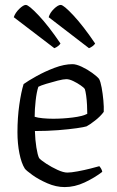

<svg xmlns="http://www.w3.org/2000/svg" viewBox="-20 -761 475 781"><path d="M243 0Q208 0 172.5 -15.5Q137 -31 112 -49Q87 -67 81 -75Q67 -97 59 -137Q51 -177 51 -223Q51 -282 58.5 -334.5Q66 -387 76 -419Q94 -432 128 -451Q162 -470 201.5 -485Q241 -500 275 -500Q290 -500 312.5 -489.5Q335 -479 355 -464.5Q375 -450 383 -440Q389 -429 393.5 -404.5Q398 -380 400.5 -352.5Q403 -325 402 -306Q389 -288 366.5 -270.5Q344 -253 332 -247Q323 -244 292 -239.5Q261 -235 216.5 -231.5Q172 -228 122 -228Q123 -192 128 -161Q133 -130 139 -118Q147 -109 168.5 -95Q190 -81 214 -70Q238 -59 254 -59Q269 -59 296 -64Q323 -69 348.5 -75.5Q374 -82 384 -85Q387 -82 391 -75.5Q395 -69 396 -62Q365 -38 324.5 -19Q284 0 243 0ZM196 -278Q235 -278 275.5 -283Q316 -288 335 -298Q335 -313 334 -333.5Q333 -354 330.5 -372Q328 -390 325 -399Q322 -404 308.5 -413.5Q295 -423 278.5 -431Q262 -439 250 -439Q238 -439 214.5 -433Q191 -427 168 -420Q145 -413 136 -408Q129 -387 125 -351.5Q121 -316 121 -286Q133 -282 154 -280Q175 -278 196 -278ZM201 -565 36 -691Q42 -709 58.5 -725Q75 -741 85 -741Q97 -741 137.5 -698Q178 -655 226 -584Q223 -579 216 -573.5Q209 -568 201 -565ZM342 -565 178 -691Q183 -709 199.5 -725Q216 -741 227 -741Q239 -741 279 -698Q319 -655 367 -584Q364 -579 357 -573.5Q350 -568 342 -565Z"/></svg>

Font: Texturina 72pt Light
Style: Regular
Weight: 300
Designer: Guillermo Torres Carreño
Foundry: Omnibus-Type
Version: Version 1.002; ttfautohint (v1.8.3)